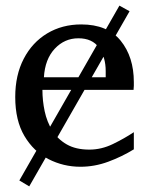

<svg xmlns="http://www.w3.org/2000/svg" viewBox="-20 -581 530 683"><path d="M266.1 12.2Q205.6 12.2 152.6 -14.9Q99.6 -42 66.9 -97.2Q34.2 -152.3 34.2 -235.8Q34.2 -314 64.5 -372.1Q94.7 -430.2 147.9 -462.2Q201.2 -494.1 269 -494.1Q362.3 -494.1 409.2 -436.3Q456.1 -378.4 456.1 -289.1Q456.1 -284.2 456.1 -276.1Q456.1 -268.1 455.1 -261.2H130.9Q130.9 -223.1 138.9 -185.3Q147 -147.5 166 -116.7Q185.1 -85.9 217.3 -67.4Q249.5 -48.8 297.9 -48.8Q340.8 -48.8 381.6 -68.6Q422.4 -88.4 456.1 -110.8V-49.8Q414.1 -23.9 365.5 -5.9Q316.9 12.2 266.1 12.2ZM136.2 -306.2H356V-328.1Q356 -377.4 332.3 -411.1Q308.6 -444.8 258.8 -444.8Q209.5 -444.8 174.8 -407.7Q140.1 -370.6 136.2 -306.2ZM440.9 -541 84 82 48.8 61 404.8 -561Z"/></svg>

Font: Charis
Style: Regular
Weight: 400
Designer: Walt Agee, Miriam Martin, Annie Olsen, Victor Gaultney, Lorna Priest, Alan Ward, Bob Hallissy, Martin Hosken, Sharon Cor
Foundry: SIL Global
Version: Version 7.000